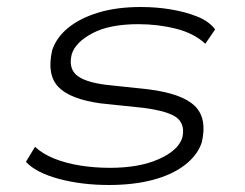

<svg xmlns="http://www.w3.org/2000/svg" viewBox="-20 -520 700 548"><path d="M291 8Q213 8 148 -9.5Q83 -27 54 -58L80 -101Q101 -81 134.5 -67.5Q168 -54 209 -47.5Q250 -41 294 -41Q377 -41 432.5 -65.5Q488 -90 500 -126Q509 -162 487 -182Q465 -202 391 -212L267 -225Q180 -237 146.5 -272Q113 -307 129 -377Q141 -413 174.5 -440.5Q208 -468 260.5 -484Q313 -500 382 -500Q427 -500 468.5 -493Q510 -486 543.5 -472.5Q577 -459 594 -436L566 -395Q534 -425 482.5 -438Q431 -451 375 -451Q293 -451 244.5 -425.5Q196 -400 185 -366Q175 -327 197.5 -306.5Q220 -286 282 -278L404 -265Q499 -253 535.5 -218Q572 -183 556 -114Q544 -77 507.5 -49Q471 -21 416 -6.5Q361 8 291 8Z"/></svg>

Font: Nunito Sans 7pt Expanded ExtraLight
Style: Italic
Weight: 250
Width: 7
Italic angle: -9°
Designer: Vernon Adams
Foundry: Vernon Adams
Version: Version 3.101;gftools[0.9.27]